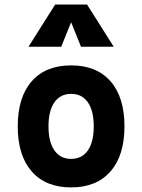

<svg xmlns="http://www.w3.org/2000/svg" viewBox="-20 -815 626 845"><path d="M293 9.8Q181.2 9.8 119.6 -60.5Q58.1 -130.9 58.1 -258.8Q58.1 -387.2 119.6 -457.3Q181.2 -527.3 293 -527.3Q404.8 -527.3 466.3 -457.3Q527.8 -387.2 527.8 -258.8Q527.8 -130.9 466.3 -60.5Q404.8 9.8 293 9.8ZM293 -115.7Q340.8 -115.7 366.7 -153.1Q392.6 -190.4 392.6 -258.8Q392.6 -327.6 366.7 -364.7Q340.8 -401.9 293 -401.9Q245.6 -401.9 219.5 -364.7Q193.4 -327.6 193.4 -258.8Q193.4 -190.4 219.5 -153.1Q245.6 -115.7 293 -115.7ZM105.5 -609.4 222.7 -794.9H363.3L480.5 -609.4H336.4L293 -717.3L249.5 -609.4Z"/></svg>

Font: Cascadia Code PL
Style: Bold
Weight: 700
Monospace: yes
Designer: Aaron Bell
Foundry: Saja Typeworks
Version: Version 2404.023; ttfautohint (v1.8.4)